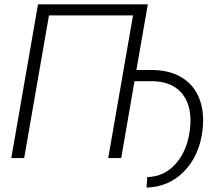

<svg xmlns="http://www.w3.org/2000/svg" viewBox="-20 -731 1034 888"><path d="M610.8 -407.2H681.6Q762.7 -407.2 819.3 -373.5Q876 -339.8 901.1 -277.1Q926.3 -214.4 917 -132.3Q904.3 -15.1 833.7 59.1Q763.2 133.3 657.7 136.7L661.1 87.9Q739.7 86.4 793.2 25.9Q846.7 -34.7 858.4 -132.8Q870.6 -233.4 826.2 -293Q781.7 -352.5 689 -355.5H602.1L540.5 0H480.5L595.2 -659.7H206.5L91.8 0H32.2L155.8 -710.9H663.6Z"/></svg>

Font: Roboto Light
Style: Italic
Weight: 300
Italic angle: -12°
Designer: Google
Version: Version 2.134; 2016; ttfautohint (v1.6)